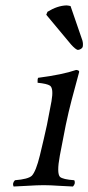

<svg xmlns="http://www.w3.org/2000/svg" viewBox="-20 -678 324 703"><path d="M238.3 -655.8 281.7 -529.8Q285.2 -517.1 282.7 -505.9Q278.3 -497.1 265.1 -495.1Q256.3 -497.1 240.2 -515.1L149.4 -624L153.8 -634.8Q189.9 -657.2 223.6 -658.2Q231 -657.7 238.3 -655.8ZM199.2 -108.9Q187 -43.5 199.7 -30.3Q210.4 -21 252 -18.1Q257.8 -6.3 247.1 4.9Q227.5 4.4 197.8 2.4Q163.1 0 140.1 0Q116.7 0 79.1 2.4Q47.9 4.4 29.8 4.9Q23.9 -6.8 34.7 -18.1Q83.5 -22 96.7 -34.7Q111.8 -50.8 126 -108.9Q142.1 -175.3 151.9 -220.7Q157.7 -248.5 168.5 -307.1Q176.8 -354.5 163.1 -364.3Q152.3 -371.6 117.7 -375Q116.7 -387.2 119.6 -393.1Q209.5 -404.8 258.8 -421.9Q270 -420.9 270 -415Q269.5 -413.6 242.2 -311.5Q231.4 -270.5 220.7 -219.7Q215.3 -193.4 199.2 -108.9Z"/></svg>

Font: Linux Libertine Display Slanted O
Style: Slanted
Weight: 400
Designer: Philipp H. Poll
Foundry: Philipp H. Poll
Version: Version 5.0.9